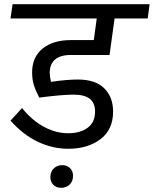

<svg xmlns="http://www.w3.org/2000/svg" viewBox="-20 -709 733 915"><path d="M217 -363Q217 -343 223 -319Q298 -330 351 -330Q435 -330 477 -288Q519 -246 519 -177Q519 -91 458.5 -45.5Q398 0 305 0Q231 0 161 -33Q91 -66 30 -134L85 -194Q134 -134 190.5 -104Q247 -74 305 -74Q362 -74 397.5 -100Q433 -126 433 -177Q433 -218 408 -238Q383 -258 330 -258Q277 -258 167 -244Q151 -274 142 -302Q133 -330 133 -363Q133 -437 183 -477.5Q233 -518 318 -518H427L441 -621H30L40 -689H693L684 -621H526L502 -447H318Q267 -447 242 -425Q217 -403 217 -363ZM220 135Q220 110 236 94Q252 78 277 78Q299 78 313.5 92Q328 106 328 129Q328 154 312.5 170Q297 186 271 186Q248 186 234 171.5Q220 157 220 135Z"/></svg>

Font: FiraGO
Style: Italic
Weight: 400
Italic angle: -8°
Designer: bBox Type GmbH
Foundry: bBox Type GmbH
Version: Version 1.001